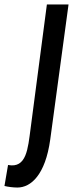

<svg xmlns="http://www.w3.org/2000/svg" viewBox="-121 -600 329 860"><path d="M-85 139 -101 233C-85 237 -62 240 -43 240C17 240 82 184 104 25L186 -580H89L16 -24C4 66 -2 155 -85 139Z"/></svg>

Font: Smiley Sans Oblique
Style: Regular
Weight: 400
Italic angle: -8°
Designer: oooooohmygosh, Nagisa Chen, Janine Sui, Heda Shi, Jian Li
Foundry: atelierAnchor
Version: Version 2.0.1